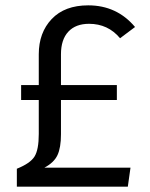

<svg xmlns="http://www.w3.org/2000/svg" viewBox="-20 -698 562 718"><path d="M208 -324V-196Q208 -146 195 -118Q182 -90 146 -71H468L458 0H43V-67Q93 -87 109 -112.5Q125 -138 125 -197V-324H59V-380H125V-495Q125 -576 173.5 -627Q222 -678 310 -678Q417 -678 485 -597L429 -555Q384 -609 313 -609Q263 -609 235.5 -579.5Q208 -550 208 -495V-380H417V-324Z"/></svg>

Font: FiraSans
Style: Regular
Weight: 350
Designer: Carrois Corporate & Edenspiekermann AG
Foundry: Carrois Corporate GbR & Edenspiekermann AG
Version: Version 3.106;PS 003.106;hotconv 1.0.70;makeotf.lib2.5.58329